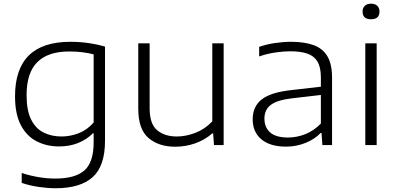

<svg xmlns="http://www.w3.org/2000/svg" viewBox="-20 -772 2118 1022"><path d="M275.5 230Q235 230 186.2 223Q137.5 216 95.5 201.5V149Q145 164.5 189.2 171.5Q233.5 178.5 274 178.5Q380 178.5 429.2 135.2Q478.5 92 478.5 -14.5V-62.5H474.5Q442.5 -30 396.8 -11.2Q351 7.5 294 7.5Q228.5 7.5 175.2 -19.8Q122 -47 91 -105.8Q60 -164.5 60 -259.5Q60 -549.5 354.5 -549.5Q450 -549.5 539 -524V-23Q539 112 473.2 171Q407.5 230 275.5 230ZM307.5 -45.5Q354 -45.5 399.2 -63Q444.5 -80.5 478.5 -120V-482.5Q453 -489.5 420 -493.8Q387 -498 348 -498Q236 -498 178.8 -441.5Q121.5 -385 121.5 -265.5Q121.5 -183.5 145.8 -135.5Q170 -87.5 212 -66.5Q254 -45.5 307.5 -45.5Z M912.5 9Q825 9 770.5 -37.5Q716 -84 716 -193V-541.5H776.5V-196Q776.5 -112 816.5 -78.8Q856.5 -45.5 921 -45.5Q969.5 -45.5 1020.2 -65Q1071 -84.5 1110 -126V-541.5H1170.5V0H1119L1114.5 -62H1110Q1070 -27 1019 -9Q968 9 912.5 9Z M1502.5 8.5Q1417.5 8.5 1371.2 -30.5Q1325 -69.5 1325 -137Q1325 -205 1373 -242.8Q1421 -280.5 1531 -292.5L1688 -310.5V-360Q1688 -415 1669.2 -445.2Q1650.5 -475.5 1614.2 -487.2Q1578 -499 1525 -499Q1490 -499 1446.5 -492.8Q1403 -486.5 1359.5 -471.5V-522.5Q1397 -536 1442.5 -542.8Q1488 -549.5 1530 -549.5Q1600 -549.5 1648.8 -532Q1697.5 -514.5 1722.5 -472.8Q1747.5 -431 1747.5 -358V0H1696L1691.5 -64H1686.5Q1656 -31.5 1606.8 -11.5Q1557.5 8.5 1502.5 8.5ZM1387.5 -141Q1387.5 -94 1418 -67Q1448.5 -40 1513 -40Q1561 -40 1606.5 -58.5Q1652 -77 1688 -114.5V-266.5L1533 -248.5Q1454 -239 1420.8 -213.2Q1387.5 -187.5 1387.5 -141Z M1924.5 0V-541.5H1985V0ZM1955 -669.5Q1910 -669.5 1910 -710.5Q1910 -730 1922 -741.2Q1934 -752.5 1955 -752.5Q1976 -752.5 1988 -741.2Q2000 -730 2000 -710.5Q2000 -669.5 1955 -669.5Z"/></svg>

Font: Encode Sans Expanded Light
Style: Regular
Weight: 300
Width: 7
Designer: Multiple Designers
Foundry: Impallari Type
Version: Version 3.000; ttfautohint (v1.8.3) -l 8 -r 50 -G 200 -x 14 